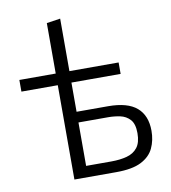

<svg xmlns="http://www.w3.org/2000/svg" viewBox="-83 -812 786 884"><g transform="rotate(-10 310.0 -370.5)"><path d="M193.5 0V-441H23.5V-495.5H193.5V-731.5L257.5 -741V-495.5H487.5V-442H257.5V-305.5H404.5Q495.5 -305.5 538.8 -268.2Q582 -231 582 -159.5Q582 -115 565 -78.8Q548 -42.5 506.2 -21.2Q464.5 0 389.5 0ZM257.5 -52.5H375.5Q416 -52.5 448 -61Q480 -69.5 498.2 -92.8Q516.5 -116 516.5 -160Q516.5 -203.5 498 -223.8Q479.5 -244 452 -249.8Q424.5 -255.5 397.5 -255.5H257.5Z"/></g></svg>

Font: Heraclito Light
Style: Regular
Weight: 300
Designer: Kostas Bartsokas (font) & Cristiano Sobral (main changes)
Foundry: Kostas Bartsokas (font) & Cristiano Sobral (main changes)
Version: Version 1.00;July 8, 2020;FontCreator 13.0.0.2655 64-bit